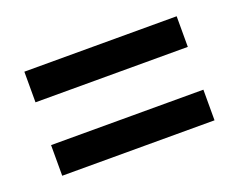

<svg xmlns="http://www.w3.org/2000/svg" viewBox="-55 -572 535 430"><g transform="rotate(-20 212.5 -357.0)"><path d="M31 -408H394V-481H31ZM31 -233H394V-306H31Z"/></g></svg>

Font: Noto Serif Hebrew ExtraCondensed Black
Style: Regular
Weight: 900
Width: 2
Designer: Monotype Design Team
Foundry: Monotype Imaging Inc.
Version: Version 2.004